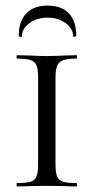

<svg xmlns="http://www.w3.org/2000/svg" viewBox="-20 -665 333 685"><path d="M253 -12Q255 -12 255 -6Q255 0 253 0Q225 0 209 -1L146 -2L87 -1Q70 0 41 0Q39 0 39 -6Q39 -12 41 -12Q75 -12 90 -17Q105 -22 110.5 -36Q116 -50 116 -81V-387Q116 -417 110.5 -431Q105 -445 89.5 -450.5Q74 -456 41 -456Q39 -456 39 -462Q39 -468 41 -468L87 -467Q123 -465 146 -465Q172 -465 210 -467L253 -468Q255 -468 255 -462Q255 -456 253 -456Q221 -456 205 -450Q189 -444 183.5 -429.5Q178 -415 178 -385V-81Q178 -50 183.5 -36Q189 -22 204 -17Q219 -12 253 -12ZM55 -533Q52 -533 49.5 -534.5Q47 -536 47 -538Q47 -589 73.5 -617Q100 -645 150 -645Q200 -645 226 -617Q252 -589 252 -538Q252 -535 246.5 -534Q241 -533 241 -535Q241 -562 214.5 -582Q188 -602 150 -602Q111 -602 84.5 -582Q58 -562 58 -535Q58 -533 55 -533Z"/></svg>

Font: Cormorant Unicase
Style: Regular
Weight: 400
Designer: Christian Thalmann (Catharsis Fonts)
Foundry: Catharsis Fonts
Version: Version 4.000